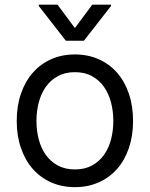

<svg xmlns="http://www.w3.org/2000/svg" viewBox="-20 -784 637 816"><path d="M298.3 11.4Q242.9 11.4 197.4 -8.9Q152 -29.1 119.5 -65.9Q87 -102.6 69.1 -154.7Q51.1 -206.7 51.1 -269.9Q51.1 -333.8 69.1 -386Q87 -438.2 119.5 -475.1Q152 -512.1 197.4 -532.3Q242.9 -552.6 298.3 -552.6Q353.7 -552.6 399.3 -532.3Q445 -512.1 477.5 -475.1Q509.9 -438.2 527.7 -386Q545.5 -333.8 545.5 -269.9Q545.5 -206.7 527.7 -154.7Q509.9 -102.6 477.5 -65.9Q445 -29.1 399.3 -8.9Q353.7 11.4 298.3 11.4ZM298.3 -63.9Q340.6 -63.9 371.3 -80.8Q402 -97.7 422.1 -125.9Q442.1 -154.1 451.9 -191.6Q461.6 -229 461.6 -269.9Q461.6 -311.1 451.9 -348.5Q442.1 -386 422.1 -414.6Q402 -443.2 371.3 -460.2Q340.6 -477.3 298.3 -477.3Q256.4 -477.3 225.5 -460.2Q194.6 -443.2 174.5 -414.6Q154.5 -386 144.7 -348.5Q134.9 -311.1 134.9 -269.9Q134.9 -229 144.7 -191.6Q154.5 -154.1 174.5 -125.9Q194.6 -97.7 225.5 -80.8Q256.4 -63.9 298.3 -63.9ZM298.3 -664.8 372.2 -764.2H451.7V-758.5L336.6 -610.8H259.9L144.9 -758.5V-764.2H224.4Z"/></svg>

Font: Fast_Sans
Style: Regular
Weight: 400
Designer: Rasmus Andersson
Foundry: rsms
Version: Version 3.018;git-588b23468